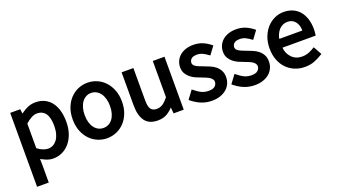

<svg xmlns="http://www.w3.org/2000/svg" viewBox="-63 -1037 3099 1765"><g transform="rotate(-20 1487.0 -154.5)"><path d="M179.7 36.1V216.3H65.4V-506.8H163.6L173.8 -429.7H128.4Q183.6 -476.1 225.6 -497.6Q267.6 -519 314.5 -519Q365.2 -519 404.5 -499.8Q443.8 -480.5 470 -445.3Q496.1 -410.2 509.3 -362.1Q522.5 -314 522.5 -254.9Q522.5 -189.9 504.6 -138.7Q486.8 -87.4 455.8 -51Q424.8 -14.6 383.3 4.4Q341.8 23.4 296.4 23.4Q259.3 23.4 223.1 7.3Q187 -8.8 178.7 -15.1ZM179.7 -120.1Q205.1 -99.1 233.2 -88.6Q261.2 -78.1 282.7 -78.1Q308.6 -78.1 330.8 -89.8Q353 -101.6 369.4 -123.3Q385.7 -145 395.5 -178.7Q405.3 -212.4 405.3 -254.9Q405.3 -293.5 398.9 -324Q392.6 -354.5 378.9 -375Q365.2 -395.5 344.2 -406.7Q323.2 -418 293.5 -418Q267.1 -418 238 -402.3Q209 -386.7 179.7 -360.4Z M584.5 -252.9Q584.5 -316.9 604.2 -367.2Q624 -417.5 657.2 -452.6Q690.4 -487.8 734.1 -506.3Q777.8 -524.9 825.7 -524.9Q873.5 -524.9 917.2 -506.3Q960.9 -487.8 994.1 -452.6Q1027.3 -417.5 1047.1 -367.2Q1066.9 -316.9 1066.9 -252.9Q1066.9 -189.9 1047.1 -139.4Q1027.3 -88.9 994.1 -54.2Q960.9 -19.5 917.2 -1Q873.5 17.6 825.7 17.6Q777.8 17.6 734.1 -1Q690.4 -19.5 657.2 -54.2Q624 -88.9 604.2 -139.4Q584.5 -189.9 584.5 -252.9ZM701.7 -252.9Q701.7 -213.4 710.9 -181.6Q720.2 -149.9 736.8 -128.2Q753.4 -106.4 775.9 -94.7Q798.3 -83 825.7 -83Q852.5 -83 875.5 -94.7Q898.4 -106.4 914.8 -128.2Q931.2 -149.9 940.4 -181.6Q949.7 -213.4 949.7 -252.9Q949.7 -292.5 940.4 -324.5Q931.2 -356.4 914.6 -378.7Q897.9 -400.9 875.2 -412.8Q852.5 -424.8 825.7 -424.8Q798.3 -424.8 775.9 -412.8Q753.4 -400.9 736.8 -378.7Q720.2 -356.4 710.9 -324.5Q701.7 -292.5 701.7 -252.9Z M1155.3 -506.8H1270.5V-193.8Q1270.5 -129.9 1288.1 -105Q1305.7 -80.1 1345.2 -80.1Q1378.4 -80.1 1404.5 -97.4Q1430.7 -114.7 1460.4 -151.9V-506.8H1574.7V11.2H1475.6L1466.8 -86.4H1506.3Q1457 -28.8 1416.7 -2.7Q1376.5 23.4 1320.3 23.4Q1233.9 23.4 1194.6 -30Q1155.3 -83.5 1155.3 -183.1Z M1706.5 -138.2Q1750.5 -102.5 1781.5 -87.6Q1812.5 -72.8 1852.5 -72.8Q1894 -72.8 1913.1 -90.6Q1932.1 -108.4 1932.1 -132.8Q1932.1 -146.5 1924.3 -157.2Q1916.5 -168 1903.3 -177.2Q1890.1 -186.5 1870.8 -194.3Q1851.6 -202.1 1831.5 -210Q1805.7 -218.8 1778.1 -231Q1750.5 -243.2 1728.3 -261.2Q1706.1 -279.3 1691.2 -304.4Q1676.3 -329.6 1676.3 -364.7Q1676.3 -397.5 1689.2 -426Q1702.1 -454.6 1726.1 -475.3Q1750 -496.1 1783.7 -507.6Q1817.4 -519 1859.4 -519Q1908.2 -519 1949.7 -502Q1991.2 -484.9 2032.2 -450.7L1975.1 -373.5Q1938 -400.9 1913.6 -411.9Q1889.2 -422.9 1860.4 -422.9Q1820.8 -422.9 1804.2 -406.5Q1787.6 -390.1 1787.6 -368.7Q1787.6 -357.4 1794.2 -347.9Q1800.8 -338.4 1813.7 -330.6Q1826.7 -322.8 1845.5 -315.2Q1864.3 -307.6 1885.3 -299.8Q1911.1 -289.6 1939 -278.3Q1966.8 -267.1 1990 -248.8Q2013.2 -230.5 2028.3 -203.4Q2043.5 -176.3 2043.5 -137.7Q2043.5 -104.5 2030.5 -75.2Q2017.6 -45.9 1992.7 -23.9Q1967.8 -2 1931.6 10.7Q1895.5 23.4 1849.6 23.4Q1794.4 23.4 1744.9 3.4Q1695.3 -16.6 1646.5 -57.6Z M2125.5 -138.2Q2169.4 -102.5 2200.4 -87.6Q2231.4 -72.8 2271.5 -72.8Q2313 -72.8 2332 -90.6Q2351.1 -108.4 2351.1 -132.8Q2351.1 -146.5 2343.3 -157.2Q2335.4 -168 2322.3 -177.2Q2309.1 -186.5 2289.8 -194.3Q2270.5 -202.1 2250.5 -210Q2224.6 -218.8 2197 -231Q2169.4 -243.2 2147.2 -261.2Q2125 -279.3 2110.1 -304.4Q2095.2 -329.6 2095.2 -364.7Q2095.2 -397.5 2108.2 -426Q2121.1 -454.6 2145 -475.3Q2168.9 -496.1 2202.6 -507.6Q2236.3 -519 2278.3 -519Q2327.1 -519 2368.7 -502Q2410.2 -484.9 2451.2 -450.7L2394 -373.5Q2356.9 -400.9 2332.5 -411.9Q2308.1 -422.9 2279.3 -422.9Q2239.7 -422.9 2223.1 -406.5Q2206.5 -390.1 2206.5 -368.7Q2206.5 -357.4 2213.1 -347.9Q2219.7 -338.4 2232.7 -330.6Q2245.6 -322.8 2264.4 -315.2Q2283.2 -307.6 2304.2 -299.8Q2330.1 -289.6 2357.9 -278.3Q2385.7 -267.1 2408.9 -248.8Q2432.1 -230.5 2447.3 -203.4Q2462.4 -176.3 2462.4 -137.7Q2462.4 -104.5 2449.5 -75.2Q2436.5 -45.9 2411.6 -23.9Q2386.7 -2 2350.6 10.7Q2314.5 23.4 2268.6 23.4Q2213.4 23.4 2163.8 3.4Q2114.3 -16.6 2065.4 -57.6Z M2508.3 -247.1Q2508.3 -309.6 2528.1 -360.1Q2547.9 -410.6 2580.3 -445.8Q2612.8 -481 2654.8 -500Q2696.8 -519 2742.2 -519Q2792 -519 2831.8 -501.5Q2871.6 -483.9 2898.4 -451.2Q2925.3 -418.5 2939 -373.8Q2952.6 -329.1 2952.6 -274.9Q2952.6 -246.6 2947.3 -213.9H2622.6Q2626 -157.7 2665 -116.5Q2704.1 -75.2 2767.6 -75.2Q2799.3 -75.2 2826.7 -85Q2854 -94.7 2894 -119.1L2939 -37.1Q2892.6 -8.3 2851.6 7.6Q2810.5 23.4 2757.3 23.4Q2705.6 23.4 2659.9 4.6Q2614.3 -14.2 2580.6 -49.1Q2546.9 -84 2527.6 -134Q2508.3 -184.1 2508.3 -247.1ZM2848.1 -299.8Q2848.1 -353 2820.8 -387.5Q2793.5 -421.9 2744.6 -421.9Q2721.7 -421.9 2701.2 -412.8Q2680.7 -403.8 2663.8 -386.5Q2647 -369.1 2635.5 -342.8Q2624 -316.4 2622.6 -299.8Z"/></g></svg>

Font: Pyidaungsu Book
Style: Bold
Weight: 700
Designer: Sun Tun
Foundry: MCF
Version: Version 1.008;February 27, 2020;FontCreator 11.0.0.2408 32-b